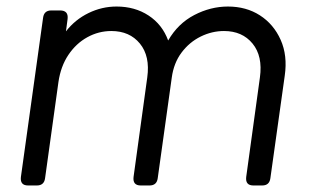

<svg xmlns="http://www.w3.org/2000/svg" viewBox="-20 -568 949 588"><path d="M66 0Q41 0 44 -26L112 -514Q115 -536 137 -536H164Q190 -536 187 -510L182 -472Q210 -508 251 -528Q292 -548 337 -548Q393 -548 435 -520.5Q477 -493 495 -444Q525 -496 575 -522Q625 -548 678 -548Q734 -548 776 -521Q818 -494 839.5 -446Q861 -398 852 -336L808 -22Q805 0 783 0H756Q731 0 734 -26L776 -331Q785 -396 753.5 -434.5Q722 -473 666 -473Q629 -473 594.5 -456Q560 -439 536 -407Q512 -375 506 -330L463 -22Q460 0 438 0H411Q386 0 389 -26L431 -331Q440 -396 408.5 -434.5Q377 -473 321 -473Q282 -473 247.5 -454Q213 -435 189.5 -400Q166 -365 159 -317L118 -22Q115 0 93 0Z"/></svg>

Font: Pitagon Sans Text
Style: Italic
Weight: 400
Italic angle: -8°
Designer: Travis Tran
Foundry: Pitagon
Version: Version 1.001; ttfautohint (v1.8.4.7-5d5b);gftools[0.9.26]